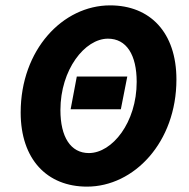

<svg xmlns="http://www.w3.org/2000/svg" viewBox="-20 -683 703 715"><path d="M243 -276H430L454 -398H266ZM304 12C479 12 637 -153 637 -387C637 -562 539 -663 390 -663C214 -663 57 -498 57 -264C57 -90 155 12 304 12ZM311 -113C243 -113 205 -173 205 -273C205 -424 296 -539 382 -539C451 -539 489 -479 489 -378C489 -227 398 -113 311 -113Z"/></svg>

Font: Source Sans Pro
Style: Bold Italic
Weight: 700
Italic angle: -11°
Designer: Paul D. Hunt
Foundry: Adobe Systems Incorporated
Version: Version 3.006;hotconv 1.0.111;makeotfexe 2.5.65597